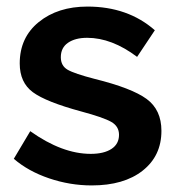

<svg xmlns="http://www.w3.org/2000/svg" viewBox="-20 -554 537 584"><path d="M259 10Q193 10 129.5 -11.5Q66 -33 22 -71L72 -155Q169 -86 256 -86Q296 -86 319 -101Q342 -116 342 -144Q342 -170 318 -183.5Q294 -197 227 -215Q120 -244 80 -273.5Q40 -303 40 -361Q40 -440 98 -487Q156 -534 246 -534Q369 -534 451 -462L397 -381Q320 -439 245 -439Q209 -439 187 -424Q165 -409 165 -380Q165 -354 185.5 -342Q206 -330 268 -314Q381 -286 426 -253Q471 -220 471 -156Q471 -80 414 -35Q357 10 259 10Z"/></svg>

Font: Raleway
Style: Bold
Weight: 700
Designer: Matt McInerney, Pablo Impallari, Rodrigo Fuenzalida
Foundry: Matt McInerney, Pablo Impallari, Rodrigo Fuenzalida
Version: Version 3.000